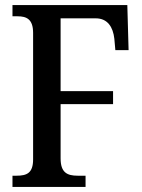

<svg xmlns="http://www.w3.org/2000/svg" viewBox="-20 -734 559 754"><path d="M29 0H316V-44H285C244 -44 218 -56 218 -112V-325H424V-376H218V-662H356C403 -662 424 -627 429 -582L433 -537H485L480 -714H29V-670H49C84 -670 110 -659 110 -605V-108C110 -54 85 -44 45 -44H29Z"/></svg>

Font: Noto Serif Sinhala Condensed Medium
Style: Regular
Weight: 500
Width: 3
Designer: Jelle Bosma - Monotype Design Team
Foundry: Monotype Imaging Inc.
Version: Version 2.007